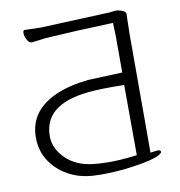

<svg xmlns="http://www.w3.org/2000/svg" viewBox="-79 -758 787 841"><g transform="rotate(-10 314.5 -338.0)"><path d="M270 9Q206 5 157.5 -22.5Q109 -50 80 -94Q50 -139 50 -199.5Q50 -260 83 -305Q149 -390 319 -408L467 -414H472V-419V-576L470 -630V-635H465L314 -629L188 -622Q163 -621 139 -617Q116 -614 105 -613H104Q94 -613 85 -628Q76 -645 76 -660Q76 -672 84 -672L155 -670L462 -683Q474 -684 489 -686Q500 -687 519 -680Q535 -674 535 -664L533 -575V-53V-47L539 -48L565 -51Q579 -51 579 -43Q579 -37 566 -29.5Q553 -22 521.5 -14Q490 -6 445 0L406 5Q335 12 270 9ZM272 -42Q343 -33 432 -42L468 -46L472 -47V-51L471 -354V-359H466Q366 -361 310 -355Q111 -335 111 -194Q111 -140 156 -95Q201 -51 272 -42ZM319 -408Q319 -408 320 -408ZM488 -686Q488 -686 489 -686Z"/></g></svg>

Font: LXGW WenKai TC Light
Style: Regular
Weight: 300
Designer: LXGW / Fontworks Inc.
Foundry: LXGW / Fontworks Inc.
Version: Version 1.330